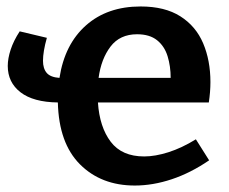

<svg xmlns="http://www.w3.org/2000/svg" viewBox="-20 -563 709 594"><path d="M397 11Q293 11 227.5 -54.5Q162 -120 159 -246Q83 -247 43.5 -277.5Q4 -308 4 -359Q4 -382 13 -409.5Q22 -437 41 -466L125 -446Q119 -425 116 -407Q113 -389 113 -375Q113 -351 124.5 -337.5Q136 -324 164 -322Q180 -426 246 -484.5Q312 -543 415 -543Q490 -543 538 -512.5Q586 -482 608.5 -429Q631 -376 631 -309Q631 -279 626 -246H283Q288 -170 322.5 -124.5Q357 -79 426 -79Q460 -79 501 -92Q542 -105 586 -132L627 -67Q570 -28 511.5 -8.5Q453 11 397 11ZM404 -457Q351 -457 322 -419Q293 -381 285 -322H508Q508 -358 498.5 -389Q489 -420 466 -438.5Q443 -457 404 -457Z"/></svg>

Font: Bitter SemiBold
Style: Regular
Weight: 600
Designer: Sol Matas, and Bitter project Authors
Foundry: Sol Matas
Version: Version 2.001